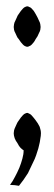

<svg xmlns="http://www.w3.org/2000/svg" viewBox="-20 -479 171 607"><path d="M109.4 -57.6Q109.4 -62.5 108.4 -67.4Q107.4 -72.3 105.5 -78.1Q102.5 -83 99.6 -88.9Q96.7 -93.8 92.8 -98.6Q88.9 -103.5 85.9 -107.4Q83 -111.3 79.1 -115.2Q75.2 -119.1 71.3 -120.1Q68.4 -122.1 66.4 -122.1Q66.4 -122.1 66.4 -122.1Q66.4 -122.1 66.4 -122.1Q63.5 -122.1 59.6 -120.1Q56.6 -119.1 52.7 -115.2Q48.8 -111.3 45.9 -107.4Q43 -103.5 39.1 -97.7Q35.2 -92.8 33.2 -87.9Q30.3 -82 28.3 -77.1Q25.4 -71.3 24.4 -66.4Q23.4 -61.5 23.4 -57.6Q23.4 -57.6 23.4 -57.6Q23.4 -57.6 23.4 -57.6Q23.4 -50.8 26.4 -42Q29.3 -34.2 35.2 -26.4Q40 -16.6 44.9 -11.7Q50.8 -5.9 54.7 -3.9Q54.7 -3.9 54.7 -3.9Q54.7 -3.9 54.7 -3.9Q54.7 8.8 50.8 22.5Q46.9 37.1 41 51.8Q34.2 67.4 27.3 80.1Q20.5 93.8 11.7 105.5Q11.7 105.5 26.4 106.4Q40 108.4 40 108.4Q40 108.4 40 108.4Q40 108.4 40 108.4Q47.9 98.6 54.7 88.9Q61.5 79.1 68.4 68.4Q74.2 56.6 79.1 45.9Q85 34.2 89.8 23.4Q94.7 11.7 97.7 1Q101.6 -9.8 103.5 -19.5Q106.4 -30.3 107.4 -40Q109.4 -49.8 109.4 -57.6Q109.4 -57.6 109.4 -57.6Q109.4 -57.6 109.4 -57.6ZM108.4 -393.6Q108.4 -397.5 107.4 -402.3Q106.4 -408.2 103.5 -413.1Q101.6 -418 98.6 -423.8Q95.7 -429.7 92.8 -434.6Q89.8 -440.4 86.9 -444.3Q84 -448.2 80.1 -452.1Q76.2 -456.1 72.3 -457Q69.3 -459 66.4 -459Q66.4 -459 66.4 -459Q66.4 -459 66.4 -459Q63.5 -459 59.6 -457Q56.6 -456.1 52.7 -452.1Q48.8 -448.2 45.9 -444.3Q43 -440.4 39.1 -434.6Q35.2 -429.7 33.2 -423.8Q30.3 -418 28.3 -413.1Q25.4 -408.2 24.4 -402.3Q23.4 -397.5 23.4 -393.6Q23.4 -393.6 23.4 -393.6Q23.4 -393.6 23.4 -393.6Q23.4 -390.6 24.4 -384.8Q25.4 -379.9 28.3 -375Q30.3 -370.1 33.2 -364.3Q35.2 -359.4 39.1 -355.5Q43 -349.6 45.9 -345.7Q48.8 -341.8 52.7 -337.9Q56.6 -334 59.6 -333Q63.5 -331.1 66.4 -331.1Q66.4 -331.1 66.4 -331.1Q66.4 -331.1 66.4 -331.1Q69.3 -331.1 72.3 -333Q76.2 -334 80.1 -337.9Q84 -341.8 86.9 -345.7Q89.8 -349.6 92.8 -355.5Q95.7 -359.4 98.6 -364.3Q101.6 -370.1 103.5 -375Q106.4 -379.9 107.4 -384.8Q108.4 -390.6 108.4 -393.6Q108.4 -393.6 108.4 -393.6Q108.4 -393.6 108.4 -393.6Z"/></svg>

Font: AgendaMediumCondGoodkids
Style: AgendaMediumCondGoodkids
Weight: 500
Designer: ""
Version: ""